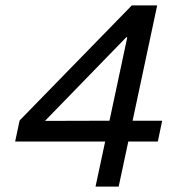

<svg xmlns="http://www.w3.org/2000/svg" viewBox="-20 -688 672 708"><path d="M332.3 0 367.8 -166.2H35.9L52.3 -243.7L466 -668H559.6L469 -242.9H578L562 -166.2H453.1L417.6 0ZM145.9 -242.2 383.7 -242.9 449.3 -550.3H445.3Z"/></svg>

Font: Atkinson Hyperlegible Mono ExtraLight
Style: Italic
Weight: 200
Italic angle: -12°
Monospace: yes
Designer: Elliott Scott, Megan Eiswerth, Linus Boman, Theodore Petrosky, Letters from Sweden
Foundry: Applied Design Works, Letters from Sweden
Version: Version 2.001